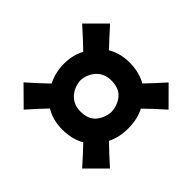

<svg xmlns="http://www.w3.org/2000/svg" viewBox="-154 -867 1024 1024"><g transform="rotate(-45 358.0 -355.0)"><path d="M580.1 -29.8Q554.7 -59.1 529.3 -86.2Q503.9 -113.3 479.5 -138.2Q427.2 -110.8 356.9 -110.8Q289.1 -110.8 237.8 -137.2Q213.9 -112.3 188.5 -85.2Q163.1 -58.1 137.2 -28.8L32.2 -133.8Q59.6 -157.7 85.4 -181.6Q111.3 -205.6 135.3 -228.5Q120.1 -254.4 112.1 -286.4Q104 -318.4 104 -355.5Q104 -427.2 137.2 -481.4Q113.3 -504.4 87.4 -528.3Q61.5 -552.2 33.7 -576.2L136.2 -679.7Q162.1 -649.9 187.7 -622.3Q213.4 -594.7 237.8 -569.3Q263.7 -583 294.2 -590.3Q324.7 -597.7 358.9 -597.7Q424.8 -597.7 476.6 -569.8Q501 -595.2 526.9 -623Q552.7 -650.9 579.1 -680.7L684.6 -575.2Q656.2 -550.3 629.9 -525.9Q603.5 -501.5 579.1 -478.5Q594.7 -452.6 603 -421.4Q611.3 -390.1 611.3 -355.5Q611.3 -318.4 603.3 -286.1Q595.2 -253.9 580.1 -227.5Q603.5 -205.1 629.4 -180.9Q655.3 -156.7 683.1 -132.3ZM356.9 -236.3Q407.2 -239.7 440.9 -268.3Q474.6 -296.9 474.6 -354.5Q474.6 -406.7 441.4 -438.2Q408.2 -469.7 358.4 -473.1Q308.6 -469.7 274.7 -438.5Q240.7 -407.2 240.7 -354.5Q240.7 -296.9 274.4 -268.3Q308.1 -239.7 356.9 -236.3Z"/></g></svg>

Font: Pinar-DS2-FD Bold
Style: Regular
Weight: 700
Designer: Amin Abedi
Version: Version 3.000